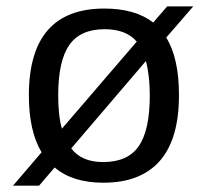

<svg xmlns="http://www.w3.org/2000/svg" viewBox="-20 -565 651 604"><path d="M543 -265.1Q543 -127.4 482.7 -58.8Q422.4 9.8 305.2 9.8Q208.5 9.8 151.9 -38.1L103 19H21L110.8 -85.9Q70.8 -152.8 70.8 -265.1Q70.8 -538.1 308.1 -538.1Q405.3 -538.1 461.9 -494.1L505.9 -544.9H587.9L502.9 -446.8Q543 -382.8 543 -265.1ZM451.2 -265.1Q451.2 -326.7 439 -373L204.1 -98.1Q236.8 -55.2 304.2 -55.2Q382.3 -55.2 416.7 -105.5Q451.2 -155.8 451.2 -265.1ZM163.1 -265.1Q163.1 -200.2 174.8 -160.2L410.2 -434.1Q377 -473.1 309.1 -473.1Q232.4 -473.1 197.8 -423.1Q163.1 -373 163.1 -265.1Z"/></svg>

Font: Libra Sans Modern
Style: Regular
Weight: 400
Foundry: Stefan Peev, Context Ltd
Version: Version 1.000